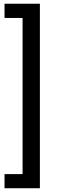

<svg xmlns="http://www.w3.org/2000/svg" viewBox="-20 -857 313 1034"><path d="M4.4 -836.9H194.8V156.7H4.4V80.6H101.6V-760.3H4.4Z"/></svg>

Font: Roboto2
Style: Regular
Weight: 400
Designer: Google
Foundry: Google
Version: Version 2.000981-w3; 2014; ttfautohint (v1.1) -l 5 -r 24 -G 